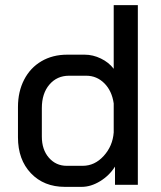

<svg xmlns="http://www.w3.org/2000/svg" viewBox="-20 -720 627 748"><path d="M50 -185V-303Q50 -363 74 -409.5Q98 -456 141.5 -481.5Q185 -507 242 -507H310Q342 -507 373 -492Q404 -477 423 -452V-700H517V0H428V-71Q406 -36 370 -14Q334 8 298 8H233Q151 8 100.5 -45Q50 -98 50 -185ZM302 -74Q349 -74 384 -112.5Q419 -151 423 -204V-317Q416 -366 386.5 -395.5Q357 -425 316 -425H249Q202 -425 172.5 -390.5Q143 -356 143 -299V-188Q143 -137 170.5 -105.5Q198 -74 240 -74Z"/></svg>

Font: Bai Jamjuree Medium
Style: Regular
Weight: 500
Version: Version 1.000; ttfautohint (v1.6)